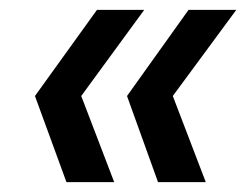

<svg xmlns="http://www.w3.org/2000/svg" viewBox="-20 -490 511 390"><path d="M301 -120 238 -295 363 -470H460L331 -295L398 -120ZM115 -120 51 -295 177 -470H273L145 -295L212 -120Z"/></svg>

Font: DM Sans 17pt Medium
Style: Italic
Weight: 500
Italic angle: -10°
Version: Version 4.004;gftools[0.9.30]